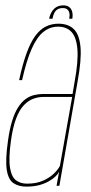

<svg xmlns="http://www.w3.org/2000/svg" viewBox="-20 -690 337 713"><path d="M78 3Q105 3 125.5 -2.5Q146 -8 161.2 -16.8Q176.5 -25.5 186 -34.8Q195.5 -44 199.5 -52.5L190 0H200.5L268 -386.5Q283 -467.5 279 -514.5Q275 -561.5 254.2 -581.8Q233.5 -602 197 -602Q171.5 -602 150.2 -591.5Q129 -581 111.2 -557Q93.5 -533 78.8 -492.8Q64 -452.5 51 -392.5H62Q78.5 -466 98 -509.5Q117.5 -553 141.8 -572Q166 -591 195.5 -591Q227.5 -591 245.8 -571Q264 -551 267.5 -506Q271 -461 257 -386L249.5 -341H141Q123 -341 106 -336.8Q89 -332.5 74.2 -321.5Q59.5 -310.5 47 -291Q34.5 -271.5 25 -240.8Q15.5 -210 9.5 -166.5Q-0.5 -95 5.2 -58.8Q11 -22.5 30.2 -9.8Q49.5 3 78 3ZM80.5 -8Q56.5 -8 39.8 -20.2Q23 -32.5 17.2 -66.8Q11.5 -101 20.5 -166.5Q27.5 -217.5 39.8 -249.8Q52 -282 68.5 -299.2Q85 -316.5 103.5 -323.2Q122 -330 141 -330H248L202.5 -74Q195.5 -60 179.2 -44.5Q163 -29 138.5 -18.5Q114 -8 80.5 -8ZM215.5 -670Q199.5 -670 189 -663.5Q178.5 -657 171.8 -645.5Q165 -634 162.5 -620.5H175Q177 -632.5 181.5 -641.5Q186 -650.5 193.5 -655.2Q201 -660 213.5 -660Q224 -660 229.8 -655.2Q235.5 -650.5 237.5 -641.8Q239.5 -633 237 -620.5H248.5Q251 -634 248.2 -645.5Q245.5 -657 237.5 -663.5Q229.5 -670 215.5 -670Z"/></svg>

Font: Anybody Thin Condensed
Style: Italic
Weight: 100
Width: 3
Italic angle: -10°
Version: Version 1.113;gftools[0.9.25]